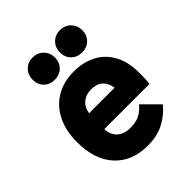

<svg xmlns="http://www.w3.org/2000/svg" viewBox="-204 -844 979 979"><g transform="rotate(-45 285.0 -355.0)"><path d="M294 12Q180 12 115 -59Q50 -130 50 -256Q50 -337.5 79.8 -397.5Q109.5 -457.5 164.2 -490.2Q219 -523 294 -523Q359 -523 411.2 -496.8Q463.5 -470.5 494.2 -416.8Q525 -363 525 -281Q525 -267 524.5 -246.2Q524 -225.5 521 -205H196Q196 -164 222.5 -139.5Q249 -115 294 -115Q333 -115 359.2 -127.5Q385.5 -140 410 -169L496 -83Q460 -39.5 410.5 -13.8Q361 12 294 12ZM198 -317H382Q370 -396 290 -396Q253.5 -396 228.5 -375Q203.5 -354 198 -317ZM393 -561Q357 -561 334.5 -583.5Q312 -606 312 -641Q312 -675.5 334.5 -698.8Q357 -722 393 -722Q427 -722 450 -698.8Q473 -675.5 473 -641Q473 -606 450 -583.5Q427 -561 393 -561ZM195 -561Q160 -561 137.5 -583.5Q115 -606 115 -641Q115 -675.5 137.5 -698.8Q160 -722 195 -722Q229.5 -722 252.8 -698.8Q276 -675.5 276 -641Q276 -606 252.8 -583.5Q229.5 -561 195 -561Z"/></g></svg>

Font: Overpass Black
Style: Regular
Weight: 900
Designer: Delve Withrington, Dave Bailey, Thomas Jockin
Foundry: Delve Fonts LLC
Version: Version 4.000; ttfautohint (v1.8.3)